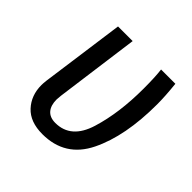

<svg xmlns="http://www.w3.org/2000/svg" viewBox="-144 -657 798 798"><g transform="rotate(45 255.0 -257.5)"><path d="M459 -413Q459 -226 400.5 -107Q342 12 209 12Q137 12 99.5 -28.5Q62 -69 62 -130Q62 -139 64 -157L115 -527H201L151 -156Q149 -138 149 -132Q149 -97 165.5 -78Q182 -59 214 -59Q306 -59 339.5 -168Q373 -277 373 -419Q373 -487 368 -527H452Q459 -461 459 -413Z"/></g></svg>

Font: Fira Sans Condensed
Style: Italic
Weight: 400
Width: 3
Italic angle: -8°
Designer: bBox Type GmbH & Carrois Corporate GbR & Edenspiekermann AG
Foundry: bBox Type GmbH & Carrois Corporate GbR & Edenspiekermann AG
Version: Version 4.301